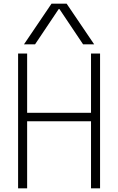

<svg xmlns="http://www.w3.org/2000/svg" viewBox="-20 -1020 640 1040"><path d="M78 0V-730H127V-409H473V-730H522V0H473V-363H127V0ZM110 -780 259 -1000H341L490 -780H430L302 -971H298L170 -780Z"/></svg>

Font: M PLUS Code Latin 60 Light
Style: Regular
Weight: 300
Width: 7
Monospace: yes
Designer: Coji Morishita
Foundry: UNDERFOREST DESIGN
Version: Version 1.005; ttfautohint (v1.8.3)